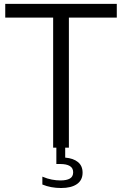

<svg xmlns="http://www.w3.org/2000/svg" viewBox="-20 -760 628 988"><path d="M253.5 0V-669.5H7V-740H581V-669.5H334.5V0ZM294.5 207.5Q241.5 207.5 198 189.5V149Q224 160 247 164.2Q270 168.5 291.5 168.5Q322.5 168.5 339.5 158.8Q356.5 149 356.5 126.5Q356.5 104.5 339.2 94.2Q322 84 290.5 84H270V-10H315.5V51Q357.5 54.5 381.2 74Q405 93.5 405 128.5Q405 167 376 187.2Q347 207.5 294.5 207.5Z"/></svg>

Font: Encode Sans
Style: Regular
Weight: 400
Designer: Multiple Designers
Foundry: Impallari Type
Version: Version 3.002; ttfautohint (v1.8.3) -l 8 -r 50 -G 200 -x 14 